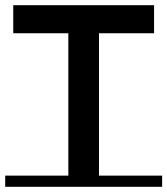

<svg xmlns="http://www.w3.org/2000/svg" viewBox="-20 -719 644 739"><path d="M604 -43V0H0V-43H243V-591H31V-699H573V-591H361V-43Z"/></svg>

Font: Montserrat Subrayada
Style: Regular
Weight: 400
Designer: Julieta Ulanovsky
Foundry: Julieta Ulanovsky
Version: Version 2.001